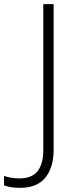

<svg xmlns="http://www.w3.org/2000/svg" viewBox="-110 -734 377 934"><path d="M-13.2 179.7Q-39.6 179.7 -58.6 176.3Q-77.6 172.9 -90.3 167.5V121.6Q-76.2 127 -56.2 130.4Q-36.1 133.8 -14.2 133.8Q44.9 133.8 72.8 98.6Q100.6 63.5 100.6 -4.4V-713.9H150.9V-5.4Q150.9 80.1 110.8 129.9Q70.8 179.7 -13.2 179.7Z"/></svg>

Font: Open Sans Light
Style: Regular
Weight: 300
Designer: Monotype Design Team
Foundry: Monotype Imaging Inc.
Version: Version 3.000; ttfautohint (v1.8.4)